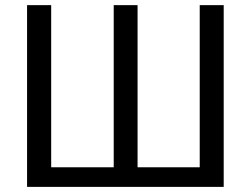

<svg xmlns="http://www.w3.org/2000/svg" viewBox="-20 -731 981 751"><path d="M85.9 -710.9V0H855V-710.9H761.2V-76.7H518.1V-710.9H424.8V-76.7H180.2V-710.9Z"/></svg>

Font: Roboto
Style: Regular
Weight: 400
Designer: Google
Version: Version 2.137; 2017